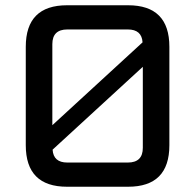

<svg xmlns="http://www.w3.org/2000/svg" viewBox="-20 -710 742 730"><path d="M78 -158V-532Q78 -690 235 -690H467Q624 -690 624 -532V-158Q624 0 467 0H235Q78 0 78 -158ZM179 -234 522 -549Q519 -598 466 -598H236Q179 -598 179 -542ZM180 -141Q183 -92 236 -92H466Q523 -92 523 -148V-456Z"/></svg>

Font: Oxanium ExtraLight Medium
Style: Regular
Weight: 500
Version: Version 2.000